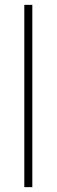

<svg xmlns="http://www.w3.org/2000/svg" viewBox="-20 -770 233 790"><path d="M80 -750H113V0H80Z"/></svg>

Font: Poiret One
Style: Regular
Weight: 400
Designer: Denis Masharov
Foundry: Denis Masharov
Version: Version 1.001